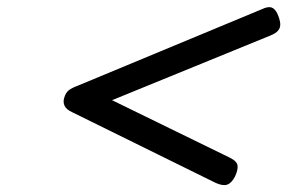

<svg xmlns="http://www.w3.org/2000/svg" viewBox="-20 -725 823 550"><path d="M598 -201 188 -403Q170 -411 165 -422Q160 -433 164 -445Q168 -459 176.5 -466Q185 -473 204 -480L731 -699Q748 -707 758 -703.5Q768 -700 775 -685Q786 -660 781.5 -646Q777 -632 754 -623L301 -438L639 -273Q659 -263 660.5 -250.5Q662 -238 653 -219Q643 -200 630.5 -196Q618 -192 598 -201Z"/></svg>

Font: Playwrite HR
Style: Regular
Weight: 400
Designer: Veronika Burian, José Scaglione
Foundry: TypeTogether
Version: Version 1.002